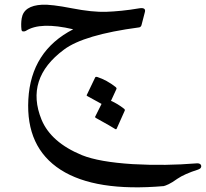

<svg xmlns="http://www.w3.org/2000/svg" viewBox="-20 -279 872 813"><path d="M593 -226 579 -172Q576 -164 569 -163Q335 -132 251 -69Q85 54 156 228Q196 324 327 378Q399 407 542 416Q614 420 680.5 419Q747 418 808 413Q823 411 829 417Q834 423 831 430Q829 434 826 435.5Q823 437 819 439Q762 457 731 478Q709 494 694 501Q679 508 673 509Q384 534 237 440Q89 345 100 142Q111 -63 290 -155Q150 -188 89 -148Q83 -145 77 -146Q72 -147 71 -153Q68 -178 72 -202Q81 -255 158 -259Q197 -261 284 -244Q371 -227 430 -229Q459 -230 494.5 -233.5Q530 -237 571 -244Q600 -248 593 -226ZM383 49Q385 45 392 47Q432 60 469 89Q475 94 473 98L450 148Q478 160 506 182Q510 186 508 190L474 266Q472 271 464 265Q460 262 440.5 251Q421 240 387 221Q381 218 383 215L410 161Q390 150 350 128Q345 125 348 122Z"/></svg>

Font: Amiri
Style: Italic
Weight: 400
Italic angle: 10°
Designer: Khaled Hosny
Version: Version 0.113